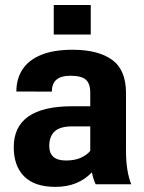

<svg xmlns="http://www.w3.org/2000/svg" viewBox="-20 -737 577 768"><path d="M202 10.5Q118.5 10.5 76.8 -31.2Q35 -73 35 -148.5Q35 -312 269 -312H341V-366Q341 -403 323.2 -418.5Q305.5 -434 261 -434Q187.5 -434 187.5 -371.5V-370.5L45.5 -371Q45.5 -421.5 69.8 -459Q94 -496.5 144 -517.2Q194 -538 270.5 -538Q372.5 -538 428.2 -497.8Q484 -457.5 484 -365V-135Q484 -51.5 505 0H362.5Q353 -20.5 347.5 -47.5Q292 10.5 202 10.5ZM244.5 -95Q278.5 -95 302.8 -105.8Q327 -116.5 341 -133.5V-231.5H269Q220 -231.5 198.5 -211.2Q177 -191 177 -153.5Q177 -95.5 242.5 -95ZM343 -599H195V-717H343Z"/></svg>

Font: Roberto Sans
Style: Bold
Weight: 700
Designer: Google (font) & Cristiano Sobral (main changes)
Version: Version 1.000;October 12, 2021;FontCreator 14.0.0.2814 64-bi